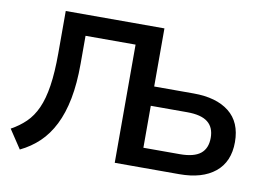

<svg xmlns="http://www.w3.org/2000/svg" viewBox="-77 -824 1321 960"><g transform="rotate(10 583.5 -344.0)"><path d="M77 17 14 -78Q56 -101 88 -132Q120 -163 141 -209.5Q162 -256 172.5 -324.5Q183 -393 183 -490V-705H684V-410H884Q1000 -410 1065 -358.5Q1130 -307 1130 -206Q1130 -106 1065 -53Q1000 0 884 0H556V-600H302V-458Q302 -357 287 -280Q272 -203 243 -145.5Q214 -88 172.5 -48.5Q131 -9 77 17ZM684 -99H869Q940 -99 973.5 -125.5Q1007 -152 1007 -206Q1007 -259 973.5 -285.5Q940 -312 869 -312H684Z"/></g></svg>

Font: Mulish ExtraLight
Style: Regular
Weight: 200
Designer: Vernon Adams
Foundry: Vernon Adams
Version: Version 3.603